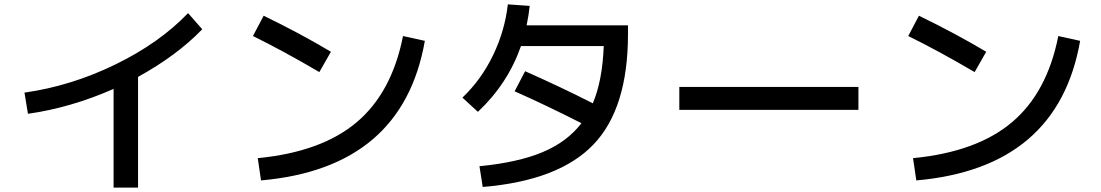

<svg xmlns="http://www.w3.org/2000/svg" viewBox="-20 -811 5040 879"><path d="M92 -387Q305 -417 507.5 -515.5Q710 -614 841 -751L906 -677Q790 -557 612 -459V48H500V-404Q305 -318 108 -290Z M1138 -646 1187 -739Q1356 -657 1495 -574L1442 -481Q1275 -579 1138 -646ZM1825 -646 1925 -624Q1823 -42 1175 15L1160 -87Q1451 -115 1612.5 -251Q1774 -387 1825 -646Z M2305 -791 2405 -784Q2401 -744 2391 -695H2855V-655Q2855 -314 2696.5 -149Q2538 16 2190 45L2175 -50Q2350 -67 2463 -114Q2576 -161 2642 -247Q2470 -334 2336 -393L2384 -485Q2551 -411 2694 -338Q2738 -442 2744 -600H2365Q2305 -428 2168 -299L2097 -364Q2183 -446 2237 -557.5Q2291 -669 2305 -791Z M3090 -308V-413H3910V-308Z M4138 -646 4187 -739Q4356 -657 4495 -574L4442 -481Q4275 -579 4138 -646ZM4825 -646 4925 -624Q4823 -42 4175 15L4160 -87Q4451 -115 4612.5 -251Q4774 -387 4825 -646Z"/></svg>

Font: Mplus 1p Medium
Style: Regular
Weight: 500
Version: Version 1.061